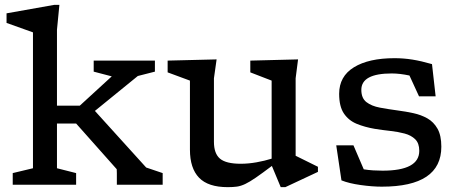

<svg xmlns="http://www.w3.org/2000/svg" viewBox="-20 -762 1892 792"><path d="M215 -68 294 -48V0H32.5V-48L116 -68V-628.5L7 -667.5V-707L204 -742H225L215 -639V-326H309L441 -447L366.5 -466.5V-512H619V-466.5L548.5 -448.5L371.5 -304.5L583 -71L651 -48V0H462V-48L461.5 -64L294 -252.5H215Z M862.5 -177Q862.5 -128.5 887.5 -107.5Q912.5 -86.5 973 -86.5Q1004.5 -86.5 1038.2 -92.5Q1072 -98.5 1100.5 -107.5V-429.5L1012.5 -463.5V-512L1209.5 -517L1199.5 -439V-119.5L1291.5 -74V-53L1157 10H1138L1101.5 -77.5Q1061 -47 1035.2 -29.2Q1009.5 -11.5 991.5 -3Q973.5 5.5 957.2 7.8Q941 10 919.5 10Q838.5 10 801 -29Q763.5 -68 763.5 -144.5V-429.5L671.5 -463.5V-512L873.5 -517L862.5 -439Z M1607.5 -522Q1645 -522 1681 -516.2Q1717 -510.5 1762 -497.5L1777 -364.5H1708.5L1669 -450.5Q1629 -459 1596 -459Q1470.5 -459 1470.5 -391.5Q1470.5 -357 1491.5 -340.8Q1512.5 -324.5 1547.2 -318Q1582 -311.5 1623 -306Q1654 -302 1685.2 -295.2Q1716.5 -288.5 1742.8 -273.8Q1769 -259 1784.8 -231Q1800.5 -203 1800.5 -157Q1800.5 8 1555 8Q1515 8 1467.2 1.2Q1419.5 -5.5 1388.5 -18L1367 -162.5H1438L1480.5 -63.5Q1499.5 -60.5 1519.5 -59.2Q1539.5 -58 1558 -58Q1709.5 -58 1709.5 -140Q1709.5 -171 1692.8 -187.5Q1676 -204 1648.8 -211.2Q1621.5 -218.5 1589.2 -222Q1557 -225.5 1526 -230.5Q1485 -237.5 1451.5 -251.2Q1418 -265 1398.5 -294Q1379 -323 1379 -375Q1379 -447 1440 -484.5Q1501 -522 1607.5 -522Z"/></svg>

Font: Newsreader 6pt
Style: Regular
Weight: 400
Designer: Hugues Gentile
Foundry: Production Type
Version: Version 1.003; ttfautohint (v1.8.3)